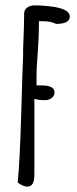

<svg xmlns="http://www.w3.org/2000/svg" viewBox="-20 -686 287 715"><path d="M46 -6Q54 -89 59 -261Q64 -440 66 -476V-500Q70 -598 70 -636Q70 -650 81.5 -658Q93 -666 108 -666Q143 -666 183 -660Q209 -656 224.5 -647Q240 -638 240 -625Q240 -597 189 -597Q170 -607 137 -607H125V-595Q125 -556 121 -496Q116 -440 116 -395V-368H124H134Q183 -368 183 -342Q183 -329 172.5 -321Q162 -313 147 -313Q123 -313 108 -318V-35Q108 9 82 9Q67 9 46 -6Z"/></svg>

Font: Amatic SC
Style: Bold
Weight: 700
Designer: Multiple Designers
Foundry: Vernon Adams
Version: Version 2.505